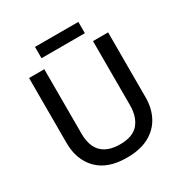

<svg xmlns="http://www.w3.org/2000/svg" viewBox="-196 -1014 1129 1178"><g transform="rotate(-30 369.0 -425.5)"><path d="M649 -252Q649 -178 618 -118.5Q587 -59 524.5 -24.5Q462 10 366 10Q230 10 159.5 -62.5Q89 -135 89 -254V-714H197V-259Q197 -82 371 -82Q461 -82 501.5 -130Q542 -178 542 -260V-714H649ZM523 -861V-781H216V-861Z"/></g></svg>

Font: Noto Sans Sinhala UI Medium
Style: Regular
Weight: 500
Designer: Jelle Bosma - Monotype Design Team
Foundry: Monotype Imaging Inc.
Version: Version 2.006; ttfautohint (v1.8.4.7-5d5b)